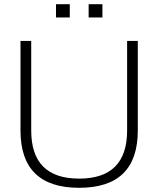

<svg xmlns="http://www.w3.org/2000/svg" viewBox="-20 -894 758 919"><path d="M78.1 -269.5V-698.2H129.4V-269.5Q129.4 -39.1 358.9 -39.1Q588.4 -39.1 588.4 -269.5V-698.2H639.6V-269.5Q639.6 4.9 358.9 4.9Q78.1 4.9 78.1 -269.5ZM470.2 -874V-810.5H404.3V-874ZM314 -874V-810.5H248V-874Z"/></svg>

Font: Voltera Light
Style: Light
Weight: 300
Designer: Bernd Montag
Version: Version 1.301